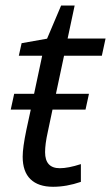

<svg xmlns="http://www.w3.org/2000/svg" viewBox="-20 -678 409 707"><path d="M32.2 -332.5H105.5L135.3 -472.7H49.3L59.6 -519L153.3 -535.6L205.1 -657.7H254.9L229 -536.1H368.7L355 -472.7H215.8L186 -332.5H307.6L294.9 -274.4H173.3L155.8 -191.4Q146 -147.5 146 -117.7Q146 -58.6 200.2 -58.6Q231.4 -58.6 277.8 -73.7V-8.3Q225.1 9.8 175.3 9.8Q121.1 9.8 92.3 -18.1Q63.5 -45.9 63.5 -101.1Q63.5 -134.3 77.1 -199.7L93.3 -274.4H19.5Z"/></svg>

Font: Viking Open Sans
Style: Italic
Weight: 400
Italic angle: -12°
Foundry: Ascender Corporation
Version: Version 2.000